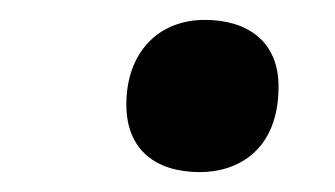

<svg xmlns="http://www.w3.org/2000/svg" viewBox="-20 -560 337 193"><path d="M181 -387C219 -387 260 -409 260 -473C260 -519 228 -540 186 -540C138 -540 107 -506 107 -455C107 -409 137 -387 181 -387Z"/></svg>

Font: Noto Serif SemiBold
Style: Italic
Weight: 600
Italic angle: -12°
Designer: Monotype Design Team
Foundry: Monotype Imaging Inc.
Version: Version 2.014